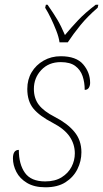

<svg xmlns="http://www.w3.org/2000/svg" viewBox="-20 -786 439 816"><path d="M173 10Q126 10 95 -8.5Q64 -27 49.5 -55.5Q35 -84 35 -113Q35 -149 60 -149Q60 -88 86 -51.5Q112 -15 172 -15Q214 -15 242 -32.5Q270 -50 284 -77Q298 -104 298 -134Q298 -173 276 -205.5Q254 -238 204 -264Q148 -293 122 -324.5Q96 -356 96 -408Q96 -448 114.5 -479Q133 -510 165.5 -528.5Q198 -547 238 -547Q304 -547 333.5 -512.5Q363 -478 363 -434Q363 -422 357.5 -413Q352 -404 340 -404Q340 -436 331 -462.5Q322 -489 300 -505.5Q278 -522 238 -522Q187 -522 155.5 -488.5Q124 -455 124 -408Q124 -368 145 -340.5Q166 -313 213 -289Q266 -262 296 -226Q326 -190 326 -139Q326 -101 309 -67Q292 -33 258.5 -11.5Q225 10 173 10ZM233 -606Q230 -628 219.5 -655Q209 -682 196.5 -708Q184 -734 172 -753L175 -766H182Q208 -729 224 -702Q240 -675 256 -637Q281 -667 311 -699Q341 -731 387 -766H398L395 -753Q352 -716 321.5 -678.5Q291 -641 268 -606Z"/></svg>

Font: Noto Serif Thin
Style: Italic
Weight: 100
Italic angle: -12°
Designer: Monotype Design Team
Foundry: Monotype Imaging Inc.
Version: Version 2.014; ttfautohint (v1.8.4.7-5d5b)